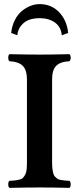

<svg xmlns="http://www.w3.org/2000/svg" viewBox="-20 -910 383 932"><path d="M232.9 -523.9V-121.1Q232.9 -103 234.6 -90.1Q236.3 -77.1 238.8 -67.9Q241.2 -58.6 247.3 -52.2Q253.4 -45.9 258.5 -42.2Q263.7 -38.6 274.2 -36.6Q284.7 -34.7 293 -33.9Q301.3 -33.2 316.9 -32.2Q323.2 -27.8 323.2 -15.1Q323.2 -2.4 316.9 2Q232.9 0 172.9 0Q109.9 0 25.9 2Q20 -2.4 20 -15.1Q20 -27.8 25.9 -32.2Q43.9 -33.2 53.2 -34.2Q62.5 -35.2 74.2 -38.1Q85.9 -41 91.3 -46.6Q96.7 -52.2 102.1 -61.8Q107.4 -71.3 109.1 -85.9Q110.8 -100.6 110.8 -121.1V-523.9Q110.8 -569.3 91.1 -589.8Q71.3 -610.4 25.9 -612.8Q20 -617.2 20 -629.9Q20 -642.6 25.9 -647Q111.8 -645 171.9 -645Q234.9 -645 316.9 -647Q323.2 -642.6 323.2 -629.9Q323.2 -617.2 316.9 -612.8Q272 -610.4 252.4 -590.1Q232.9 -569.8 232.9 -523.9ZM279.8 -738.8Q276.4 -778.8 247.1 -800.3Q217.8 -821.8 171.9 -821.8Q145.5 -821.8 123.3 -814.5Q101.1 -807.1 84 -787.6Q66.9 -768.1 64 -738.8L34.2 -750Q38.1 -785.6 52.5 -813.5Q66.9 -841.3 87.2 -857.4Q107.4 -873.5 128.9 -881.8Q150.4 -890.1 171.9 -890.1Q229 -890.1 266.6 -851.3Q304.2 -812.5 311 -750Z"/></svg>

Font: Common Serif SemiBold
Style: Regular
Weight: 600
Designer: Philipp H. Poll, Khaled Hosny
Foundry: Stefan Peev, Context Ltd.
Version: Version 1.026